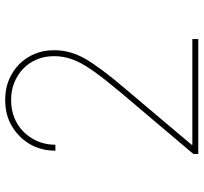

<svg xmlns="http://www.w3.org/2000/svg" viewBox="-42 -735 777 733"><g transform="rotate(-90 346.5 -368.5)"><path d="M563.9 0H125V-18.5L358 -294Q385.7 -327.1 407.1 -354.2Q428.6 -381.4 443.9 -403.8Q474.8 -447.8 486.5 -481.5Q498.6 -514.6 498.6 -549.7Q498.9 -585.9 486.2 -616.3Q473.4 -646.7 450.6 -668.5Q427.9 -690.3 397.2 -702.6Q366.5 -714.8 331 -714.5Q304.7 -714.5 282 -708.3Q259.2 -702.1 240.6 -690.9Q221.9 -679.7 207.2 -664.2Q192.5 -648.8 182.2 -630.3Q160.5 -592.3 160.5 -545.5H137.8Q137.8 -600.5 163 -643.5Q188.6 -686.1 230.8 -711.3Q273.8 -737.2 331 -737.2Q372.5 -737.6 407.5 -723.2Q442.5 -708.8 467.9 -683.6Q493.3 -658.4 507.5 -623.9Q521.7 -589.5 521.3 -549.7Q521.3 -488.3 487.9 -430.4Q470.9 -401.3 442.8 -363.8Q414.8 -326.3 375 -279.8L160.5 -25.6V-22.7H563.9Z"/></g></svg>

Font: Linik Sans Thin
Style: Regular
Weight: 100
Designer: Fonts by Rasmus Andersson / Changes by Cristiano Sobral with parts from Marc Monis
Foundry: rsms
Version: Version 3.020; ttfautohint (v1.6)